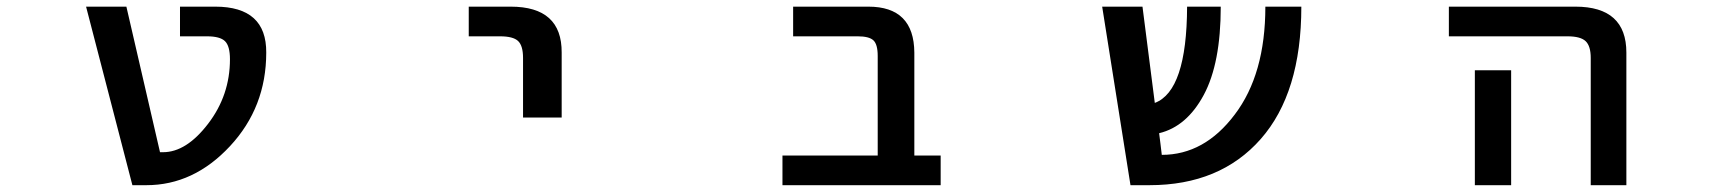

<svg xmlns="http://www.w3.org/2000/svg" viewBox="-20 -542 5040 563"><path d="M654.3 -368.2Q654.3 -407.2 639.6 -421.4Q625 -435.5 586.9 -435.5H507.8V-522.5H611.3Q761.7 -522.5 760.7 -387.7Q760.7 -227.5 654.3 -113.3Q547.9 1 409.2 1H368.2L232.4 -522.5H350.6L449.2 -95.7H458Q526.4 -95.7 590.3 -179.2Q654.3 -262.7 654.3 -368.2Z M1354.5 -435.5V-522.5H1477.5Q1627.9 -522.5 1627 -387.7V-197.3H1513.7V-372.1Q1513.7 -408.2 1499 -421.9Q1484.4 -435.5 1446.3 -435.5Z M2553.7 -377.9Q2553.7 -412.1 2541 -423.8Q2528.3 -435.5 2495.1 -435.5H2305.7V-522.5H2526.4Q2660.2 -522.5 2661.1 -387.7V-85.9H2738.3V1H2274.4V-85.9H2553.7Z M3795.9 -522.5Q3795.9 -269.5 3676.8 -134.3Q3557.6 1 3350.6 1H3294.9L3211.9 -522.5H3330.1L3366.2 -240.2Q3460 -275.4 3460.9 -522.5H3559.6Q3559.6 -356.4 3509.8 -263.7Q3460 -170.9 3378.9 -151.4Q3379.9 -144.5 3382.8 -120.6Q3385.7 -96.7 3386.7 -87.9Q3511.7 -87.9 3600.6 -206.1Q3690.4 -324.2 3690.4 -522.5Z M4228.5 -435.5V-522.5H4599.6Q4749 -522.5 4749 -387.7V1H4644.5V-372.1Q4644.5 -407.2 4629.4 -421.4Q4614.3 -435.5 4576.2 -435.5ZM4411.1 -335.9V-101.6V1H4304.7V-101.6V-335.9Z"/></svg>

Font: GenEi Gothic M SemiBold
Style: Regular
Weight: 500
Designer: o_tamon (Modified); [Source Han Sans]
Ryoko NISHIZUKA  (kana & ideographs); Paul D. Hunt (Latin, Greek & Cyrillic); Wenl
Version: Version 1.1a;Original Version 1.004